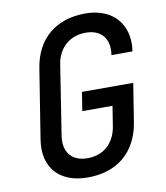

<svg xmlns="http://www.w3.org/2000/svg" viewBox="-84 -810 767 889"><g transform="rotate(-10 300.0 -365.0)"><path d="M258 10C396 10 488 -67 511 -202L540 -385H299L285 -297H427L412 -202C399 -125 347 -78 272 -78C198 -78 159 -125 171 -202L222 -529C234 -605 289 -652 363 -652C437 -652 475 -604 463 -529H562C581 -654 506 -740 377 -740C238 -740 146 -663 124 -529L72 -202C51 -72 124 10 258 10Z"/></g></svg>

Font: JetBrains Mono Medium
Style: Italic
Weight: 436
Italic angle: -9°
Monospace: yes
Designer: Philipp Nurullin, Konstantin Bulenkov
Foundry: JetBrains
Version: Version 2.305